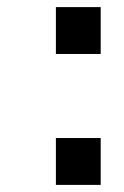

<svg xmlns="http://www.w3.org/2000/svg" viewBox="-20 -520 350 540"><path d="M263.2 -368.2H137.2V-500H263.2ZM263.2 0H137.2V-131.8H263.2Z"/></svg>

Font: Perun
Style: Bold
Weight: 700
Foundry: Copyright (c) Stefan Peev, Context Ltd, 2016
Version: Version 1.0000